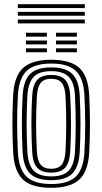

<svg xmlns="http://www.w3.org/2000/svg" viewBox="-20 -897 494 926"><path d="M227.2 8.8Q131.2 8.8 89.8 -32Q48.2 -72.8 43.5 -162Q40 -232.2 39.8 -298Q39.5 -363.8 43.5 -438.5Q48.5 -530.8 92 -569.8Q135.5 -608.8 227.2 -608.8Q320.5 -608.8 363 -569.1Q405.5 -529.5 410.2 -438.2Q413.8 -368 413.9 -300.5Q414 -233 410.2 -162Q405 -69.5 361.9 -30.4Q318.8 8.8 227.2 8.8ZM227.2 -9.5Q309 -9.5 345.9 -45.6Q382.8 -81.8 387.2 -163.2Q391 -232.8 391 -297.9Q391 -363 387.2 -437Q383.2 -518 346.6 -554.2Q310 -590.5 227.2 -590.5Q145.5 -590.5 108.2 -554.8Q71 -519 66.2 -437Q62.2 -357 62.6 -294.2Q63 -231.5 66.2 -163.2Q70.5 -82.2 107.2 -45.9Q144 -9.5 227.2 -9.5ZM227.2 -28Q155 -28 124 -60.8Q93 -93.5 89 -165Q85.5 -235.5 85.4 -298.9Q85.2 -362.2 89.2 -435.8Q93.2 -509.5 125.6 -540.8Q158 -572 227.2 -572Q297.5 -572 329.1 -540.1Q360.8 -508.2 364.5 -436.2Q368.2 -361 368.2 -298.4Q368.2 -235.8 364.5 -164.5Q360.5 -92.8 329.1 -60.4Q297.8 -28 227.2 -28ZM227.2 -46.2Q285 -46.2 311.5 -74.1Q338 -102 341.8 -166.8Q345 -232 345.1 -295.1Q345.2 -358.2 341.8 -434Q338.5 -499.2 311.4 -526.5Q284.2 -553.8 227.2 -553.8Q167.2 -553.8 141.4 -525Q115.5 -496.2 112 -433.8Q108.5 -366.8 108.4 -303.2Q108.2 -239.8 112 -165.8Q115.5 -102 142 -74.1Q168.5 -46.2 227.2 -46.2ZM227.2 -64.5Q180.8 -64.5 159.2 -88.2Q137.8 -112 135 -166.5Q131.5 -237.5 131.4 -300Q131.2 -362.5 135 -433Q138 -488.5 159.8 -512Q181.5 -535.5 227.2 -535.5Q273.2 -535.5 294.6 -511.8Q316 -488 318.8 -433.2Q322.5 -356.8 322.4 -294.1Q322.2 -231.5 318.8 -167.5Q315.8 -112.5 294.5 -88.5Q273.2 -64.5 227.2 -64.5ZM227.2 -83Q261.8 -83 277.5 -103Q293.2 -123 296 -168.5Q299 -231.5 299.4 -292.5Q299.8 -353.5 296 -432.2Q293.8 -476.8 278 -496.9Q262.2 -517 227.2 -517Q191.2 -517 175.8 -496.4Q160.2 -475.8 157.8 -432Q154 -359.5 154.1 -299.6Q154.2 -239.8 157.8 -167.5Q160.2 -123.5 176 -103.2Q191.8 -83 227.2 -83ZM250 -720.2V-739.2H350.8V-720.2ZM105.2 -720.2V-739.2H206.2V-720.2ZM105.2 -682.8V-701.5H206.2V-682.8ZM250 -682.8V-701.5H350.8V-682.8ZM105.2 -645V-663.8H206.2V-645ZM250 -645V-663.8H350.8V-645ZM66 -858.2V-876.8H389V-858.2ZM66 -821.2V-839.8H389V-821.2ZM66 -784.2V-802.8H389V-784.2Z"/></svg>

Font: Big Shoulders Inline Text
Style: Bold
Weight: 700
Designer: Patric King
Foundry: XO Type Co
Version: Version 1.000